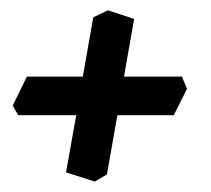

<svg xmlns="http://www.w3.org/2000/svg" viewBox="-20 -448 405 369"><path d="M162.1 -99.1 106.9 -116.7 126.5 -226.6H15.1L4.4 -245.1L31.7 -300.8H139.2L159.2 -414.6L187.5 -428.2L237.8 -411.6L218.3 -300.8H329.6L339.4 -277.3L314 -226.6H205.6L185.5 -112.8Z"/></svg>

Font: Kelvinch
Style: Bold Italic
Weight: 700
Italic angle: -10°
Designer: Paul James Miller
Foundry: High-Logic / Made with FontCreator
Version: Version 3.30 September 23, 2016